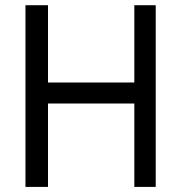

<svg xmlns="http://www.w3.org/2000/svg" viewBox="-20 -734 717 754"><path d="M168.5 -327.5V0H80V-713.5H168.5V-410H507.5V-713.5H591.5V0H507.5V-327.5Z"/></svg>

Font: MM Phetkon
Style: Regular
Weight: 400
Designer: Khon Soe Zaw Thu
Version: Version 1.00 July 15, 2016, initial release